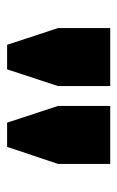

<svg xmlns="http://www.w3.org/2000/svg" viewBox="85 -813 330 540"><g transform="rotate(90 250.0 -543.0)"><path d="M59 -541V-688H222V-541L175 -398H106ZM278 -541V-688H441V-541L393 -398H325Z"/></g></svg>

Font: Archivo Black
Style: Regular
Weight: 400
Designer: Hector Gatti
Foundry: Omnibus-Type
Version: Version 1.101; ttfautohint (v1.8)